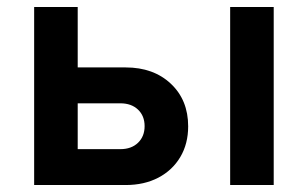

<svg xmlns="http://www.w3.org/2000/svg" viewBox="-20 -531 884 551"><path d="M78 0V-511H203V-337.5H340.5Q420.5 -337.5 470.2 -290.8Q520 -244 520 -168.5Q520 -118.5 497.5 -80.5Q475 -42.5 434.5 -21.2Q394 0 340.5 0ZM203 -103H325.5Q357 -103 376 -121.2Q395 -139.5 395 -169Q395 -198.5 376 -216.5Q357 -234.5 325.5 -234.5H203ZM640.5 0V-511H765.5V0Z"/></svg>

Font: Overpass
Style: Bold
Weight: 700
Designer: Delve Withrington, Dave Bailey, Thomas Jockin
Foundry: Delve Fonts LLC
Version: Version 4.000; ttfautohint (v1.8.3)